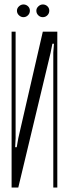

<svg xmlns="http://www.w3.org/2000/svg" viewBox="-20 -841 308 861"><path d="M237 -699V0H219V-605L222 -645H215L207 -605L62 0H32V-699H50V-221L48 -181H55L62 -221L172 -699ZM56 -793Q56 -804 65 -812.5Q74 -821 85 -821Q97 -821 105.5 -813Q114 -805 114 -793Q114 -781 105.5 -772.5Q97 -764 85 -764Q74 -764 65 -772.5Q56 -781 56 -793ZM143 -793Q143 -804 152 -812.5Q161 -821 172 -821Q184 -821 192.5 -813Q201 -805 201 -793Q201 -781 192.5 -772.5Q184 -764 172 -764Q160 -764 151.5 -772.5Q143 -781 143 -793Z"/></svg>

Font: Moniqa Cond Heading
Style: Regular
Weight: 400
Width: 3
Designer: Rajesh Rajput
Foundry: Rajesh Rajput
Version: Version 1.000